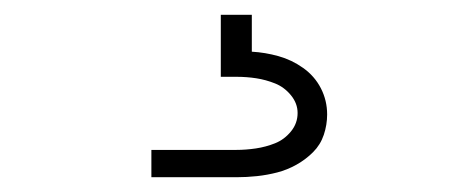

<svg xmlns="http://www.w3.org/2000/svg" viewBox="-20 -20 640 260"><path d="M185 220V183H300Q313 183 326.5 181Q340 179 352.5 174Q365 169 374 158Q383 147 383 133Q383 120 374 109Q365 98 352.5 93Q340 88 327 86Q314 84 300 84H279V0H321V50Q339 51 357 56Q375 61 390.5 72Q406 83 414.5 99.5Q423 116 423 135Q423 149 418.5 162.5Q414 176 404 186Q394 196 381.5 203Q369 210 355.5 213.5Q342 217 328 218.5Q314 220 300 220Z"/></svg>

Font: Iosevka Extralight Extended
Style: Regular
Weight: 200
Width: 7
Monospace: yes
Designer: Belleve Invis
Foundry: Belleve Invis
Version: Version 32.5.0; ttfautohint (v1.8.4)